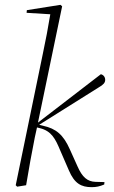

<svg xmlns="http://www.w3.org/2000/svg" viewBox="-20 -766 471 794"><path d="M45 0 51 6 88 0C100 -73 111 -132 124 -198L133 -239L145 -236C193 -224 209 -192 229 -144L265 -61C288 -7 316 8 359 8C378 8 392 5 411 -3L412 -13L375 -14C341 -15 320 -34 301 -77L269 -148C242 -209 212 -234 158 -246L142 -250L389 -405C408 -416 415 -424 415 -436C415 -448 407 -457 397 -459L137 -259L237 -740L230 -746L91 -724L90 -713L188 -707C179 -652 169 -599 157 -543Z"/></svg>

Font: Source Serif 4 Display Light
Style: Italic
Weight: 300
Italic angle: -12°
Designer: Frank Grießhammer
Foundry: Adobe Systems Incorporated
Version: Version 4.004;hotconv 1.0.117;makeotfexe 2.5.65602